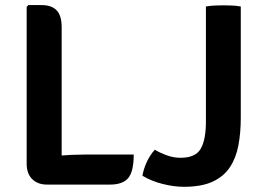

<svg xmlns="http://www.w3.org/2000/svg" viewBox="-20 -708 1018 738"><path d="M217 1.5H160.5Q125 1.5 103.8 -19.5Q82.5 -40.5 82.5 -78.5V-681.5L89 -688.5H139Q178.5 -688.5 197.8 -668.2Q217 -648 217 -603.5ZM494 -114Q494 -49 473 -23.8Q452 1.5 403 1.5H160.5L89.5 -95.5Q145.5 -105 203 -109.5Q260.5 -114 308 -114ZM575 -132.5Q597 -119.5 622.5 -110.5Q648 -101.5 674 -101.5Q731.5 -101.5 751.5 -136.2Q771.5 -171 771.5 -240.5V-683Q787.5 -686 806.5 -686.8Q825.5 -687.5 839 -687.5Q853 -687.5 871.2 -686.8Q889.5 -686 905.5 -683V-255.5Q905.5 -198.5 896.5 -150Q887.5 -101.5 864 -65.8Q840.5 -30 797.8 -10Q755 10 687 10Q648 10 604.8 -1Q561.5 -12 527.5 -32.5Q532 -59 544.2 -85.5Q556.5 -112 575 -132.5Z"/></svg>

Font: Signika Light SemiBold
Style: Regular
Weight: 600
Version: Version 2.003;gftools[0.9.32]